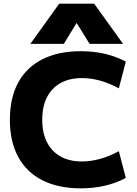

<svg xmlns="http://www.w3.org/2000/svg" viewBox="-20 -1020 749 1050"><path d="M422 10Q299 10 212 -34Q125 -78 79.5 -162Q34 -246 34 -365Q34 -485 79.5 -568.5Q125 -652 212 -696Q299 -740 422 -740Q561 -740 668 -683L630 -537Q526 -593 428 -593Q360 -593 311.5 -566Q263 -539 237 -488.5Q211 -438 211 -365Q211 -293 237 -242Q263 -191 311.5 -164Q360 -137 428 -137Q525 -137 630 -193L668 -47Q561 10 422 10ZM146 -780 304 -1000H495L653 -780H470L400 -893H398L329 -780Z"/></svg>

Font: M PLUS 1 ExtraBold
Style: Regular
Weight: 800
Designer: Coji Morishita
Foundry: UNDERFOREST DESIGN
Version: Version 1.001